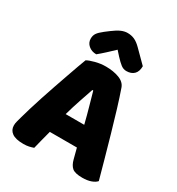

<svg xmlns="http://www.w3.org/2000/svg" viewBox="-200 -974 1027 1111"><g transform="rotate(30 313.5 -418.0)"><path d="M324 -734Q300 -711 276 -689Q252 -667 230 -649Q199 -649 178 -667Q157 -685 157 -712Q157 -733 167 -748Q177 -763 204 -784L233 -806Q262 -828 284 -837.5Q306 -847 326 -847Q352 -847 373 -837.5Q394 -828 417 -805L498 -724Q498 -688 479.5 -670Q461 -652 429 -652Q409 -652 392 -665Q375 -678 351 -704ZM403 -126H222Q212 -90 204.5 -59Q197 -28 190 -1Q176 4 160.5 7.5Q145 11 123 11Q72 11 47.5 -6.5Q23 -24 23 -55Q23 -69 27 -83Q31 -97 36 -116Q43 -143 55.5 -183.5Q68 -224 83 -270.5Q98 -317 115 -365.5Q132 -414 147 -457.5Q162 -501 174.5 -535.5Q187 -570 194 -588Q211 -598 245.5 -607Q280 -616 315 -616Q365 -616 403.5 -601.5Q442 -587 453 -555Q471 -504 492 -435Q513 -366 534 -292.5Q555 -219 575 -147.5Q595 -76 610 -21Q598 -7 574 1.5Q550 10 517 10Q468 10 449 -6Q430 -22 421 -57ZM314 -459Q300 -418 283 -368Q266 -318 250 -261H374Q360 -318 345.5 -368.5Q331 -419 320 -459Z"/></g></svg>

Font: Baloo Bhai 2 ExtraBold
Style: Regular
Weight: 800
Designer: Supriya Tembe, Noopur Datye and Ek Type
Foundry: Ek Type
Version: Version 1.640;PS 1.000;hotconv 16.6.51;makeotf.lib2.5.65220;